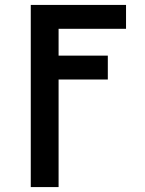

<svg xmlns="http://www.w3.org/2000/svg" viewBox="-20 -550 590 780"><path d="M105 210V-530H492V-433H218V-324H418V-227H218V210Z"/></svg>

Font: Lode
Style: Bold
Weight: 700
Monospace: yes
Designer: Belleve Invis
Foundry: Belleve Invis
Version: Version 29.2.0; ttfautohint (v1.8.3)